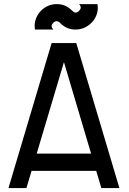

<svg xmlns="http://www.w3.org/2000/svg" viewBox="-20 -928 636 950"><path d="M235.4 -714.8H357.4L570.8 2.4H481.4L456.1 -82.5H136.2L110.8 2.4H22ZM161.6 -168H430.7L296.4 -620.6ZM274.9 -817.4Q266.6 -823.2 259.8 -823.2Q255.4 -823.2 251 -820.8Q246.6 -818.4 243.2 -814.7Q239.7 -811 237.5 -806.9Q235.4 -802.7 235.4 -798.8Q235.4 -791 243.7 -782.7V-781.7H152.8Q151.4 -791 151.4 -799.8Q151.4 -821.3 159.9 -840.8Q168.5 -860.4 183.1 -875.2Q197.8 -890.1 217.5 -898.9Q237.3 -907.7 260.3 -907.7H260.7Q283.7 -907.7 302.2 -899.7Q320.8 -891.6 337.9 -874.5Q346.7 -865.7 355 -865.7Q358.9 -865.7 363 -867.9Q367.2 -870.1 370.8 -873.8Q374.5 -877.4 377 -881.8Q379.4 -886.2 379.4 -890.1Q379.4 -898.9 371.6 -907.2L371.1 -907.7H462.4Q463.9 -897.5 463.9 -888.7Q463.9 -867.7 455.3 -848.4Q446.8 -829.1 431.6 -814.2Q416.5 -799.3 396.5 -790.5Q376.5 -781.7 353.5 -781.7Q309.1 -781.7 276.9 -814.9Q276.4 -815.4 275.6 -815.9Q274.9 -816.4 274.9 -817.4ZM247.1 -781.7 246.6 -782.2Z"/></svg>

Font: Proletarsk
Style: Regular
Weight: 400
Designer: Peter Wiegel, original typeface by Carl Albert Fahrenwaldt 1901
Foundry: Peter Wiegel
Version: Version 1.000 2010 initial release